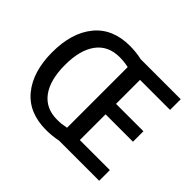

<svg xmlns="http://www.w3.org/2000/svg" viewBox="-163 -964 1205 1205"><g transform="rotate(45 439.0 -362.0)"><path d="M830.1 0Q830.1 -23.4 830.1 -94.7Q763.7 -94.7 563.5 -94.7Q563.5 -152.3 563.5 -323.2Q624 -323.2 806.6 -323.2Q806.6 -346.7 806.6 -416Q746.1 -416 563.5 -416Q563.5 -469.7 563.5 -628.9Q629.9 -628.9 830.1 -628.9Q830.1 -652.3 830.1 -723.6Q741.2 -723.6 474.6 -723.6Q449.2 -729.5 421.9 -732.4Q394.5 -735.4 369.1 -735.4Q214.8 -735.4 132.8 -634.8Q50.8 -534.2 50.8 -362.3Q50.8 -190.4 132.8 -89.8Q214.8 10.7 369.1 10.7Q394.5 10.7 422.9 7.8Q451.2 4.9 474.6 0Q593.8 0 830.1 0ZM452.1 -92.8Q430.7 -88.9 411.1 -85.9Q391.6 -84 372.1 -84Q271.5 -84 217.8 -156.2Q164.1 -228.5 164.1 -362.3Q164.1 -495.1 217.8 -567.4Q271.5 -639.6 372.1 -639.6Q391.6 -639.6 411.1 -637.7Q430.7 -635.7 452.1 -630.9Q452.1 -452.1 452.1 -92.8Z"/></g></svg>

Font: DaxlinePro-Medium
Style: Medium
Weight: 400
Designer: Hans Reichel
Version: Version 7.502; 2006